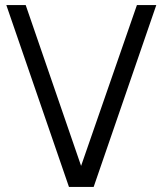

<svg xmlns="http://www.w3.org/2000/svg" viewBox="-20 -740 644 760"><path d="M5 -720H81.7L301 -83.3L522 -720H598.7L350.7 0H253Z"/></svg>

Font: Tap Sans
Style: Regular
Weight: 400
Designer: Tap Payments
Foundry: Tap Payments
Version: Version 1.001;Glyphs 3.1.2 (3151)